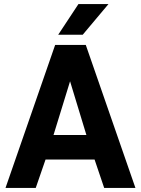

<svg xmlns="http://www.w3.org/2000/svg" viewBox="-20 -920 690 940"><path d="M250 -700H400L643 0H490L443 -139H203L155 0H7ZM403 -259 323 -522 242 -259ZM364 -900H511L385 -750H265Z"/></svg>

Font: 
Style: 㨦
Weight: 700
Designer: A.Korolkova, Vitaly Kuzmin
Foundry: ParaType Ltd
Version: Version 2.000